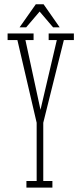

<svg xmlns="http://www.w3.org/2000/svg" viewBox="-20 -852 359 872"><path d="M100 0V-30H146.5V-294.5L59 -670H14.5V-700H132.5V-670H95.5L173.5 -309H153.5L238 -670H201V-700H315.5V-670H270L176.5 -294.5V-30H218V0ZM69 -728 142.5 -832.5H178L251 -728H221L160 -799.5L99 -728Z"/></svg>

Font: Imbue Thin
Style: Regular
Weight: 100
Designer: Tyler Finck
Foundry: Etcetera Type Company
Version: Version 1.102